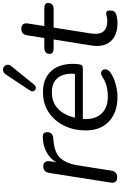

<svg xmlns="http://www.w3.org/2000/svg" viewBox="222 -1028 815 1299"><g transform="rotate(-90 629.5 -378.5)"><path d="M77.4 6.9Q58 6.9 49.3 -5.2Q40.5 -17.3 44 -39.7L109.3 -454Q112.7 -473.9 124.4 -483.6Q136 -493.3 154.9 -493.3Q173.3 -493.3 182.3 -481.4Q191.3 -469.5 187.9 -447.1L175.7 -370.5H165.2Q185.7 -430 235.2 -462.2Q284.6 -494.5 346.6 -496.3Q368.7 -497.3 376.6 -490.7Q384.5 -484.2 384.5 -468.1Q384.5 -447.3 374.8 -437.6Q365.1 -427.9 342.7 -425.5L322.7 -423.5Q243 -416.5 207.9 -375.9Q172.8 -335.2 161.7 -267.8L124.4 -32.4Q122 -13 110.1 -3Q98.3 6.9 77.4 6.9Z M621.9 8.9Q552.7 8.9 501.9 -17.2Q451.1 -43.4 423.8 -91.6Q396.4 -139.7 396.4 -205.6Q396.4 -285 428 -350.5Q459.6 -416.1 517.9 -455.7Q576.3 -495.3 655.8 -495.3Q713.1 -495.3 751.7 -475.1Q790.3 -454.9 813 -420.7Q835.7 -386.5 842.9 -343.1Q850.1 -299.7 844.6 -254.3Q842.6 -237 835.7 -231.3Q828.8 -225.5 814.4 -225.5H458.8L466.7 -279H795.4L777.4 -265.6Q784.4 -313 774.1 -351.1Q763.8 -389.3 735 -412.2Q706.3 -435.2 654.8 -435.2Q600.7 -435.2 564.6 -410.7Q528.6 -386.2 508.4 -348.3Q488.2 -310.5 481.1 -269.2L477.2 -245.1Q463.1 -159.9 503 -108.1Q543 -56.4 626 -56.4Q662.4 -56.4 696 -65Q729.6 -73.6 759.8 -93.9Q773.5 -102.8 784 -102.4Q794.6 -101.9 801.2 -95.6Q807.9 -89.3 809.6 -79.8Q811.3 -70.2 806.7 -59.4Q802 -48.7 790.3 -40.3Q756.3 -16.2 710.2 -3.7Q664 8.9 621.9 8.9ZM706.7 -555.3Q698.4 -545 688.4 -543.8Q678.4 -542.5 670.8 -547.6Q663.3 -552.8 661.3 -562.5Q659.3 -572.3 666.7 -583.5L774.4 -745.3Q783.7 -759.6 795.2 -763.5Q806.7 -767.5 817 -764.3Q827.2 -761.2 834.1 -752.6Q840.9 -744.1 841.1 -732.8Q841.4 -721.5 831.6 -709.8Z M1121.9 8.9Q1065.3 8.9 1028.6 -12.9Q991.9 -34.8 977.3 -74Q962.7 -113.3 971.1 -166.6L1012 -423.1H950Q933.4 -423.1 923.9 -430.2Q914.4 -437.2 914.4 -449.8Q914.4 -467.9 926.1 -477.1Q937.8 -486.3 956.7 -486.3H1021.7L1040.4 -603.6Q1043.8 -623 1055 -632.5Q1066.2 -641.9 1085.1 -641.9Q1105.4 -641.9 1114.4 -630Q1123.4 -618.1 1119.9 -596.3L1102.7 -486.3H1223Q1240.6 -486.3 1249.8 -480Q1259.1 -473.7 1259.1 -460.1Q1259.1 -443.5 1248.3 -433.3Q1237.6 -423.1 1219.1 -423.1H1092.5L1053.1 -175.2Q1043.5 -113.6 1065.9 -86.9Q1088.2 -60.1 1135.2 -60.1Q1156.4 -60.1 1168.2 -63.9Q1180 -67.7 1188.4 -67.7Q1198.2 -67.7 1203.1 -62.3Q1208 -57 1208 -43.3Q1208 -22.6 1201.5 -13.6Q1195 -4.5 1181.9 -0.1Q1170.9 3.9 1153.6 6.4Q1136.4 8.9 1121.9 8.9Z"/></g></svg>

Font: Nunito ExtraLight
Style: Italic
Weight: 200
Italic angle: -9°
Designer: Vernon Adams
Foundry: Vernon Adams
Version: Version 3.602